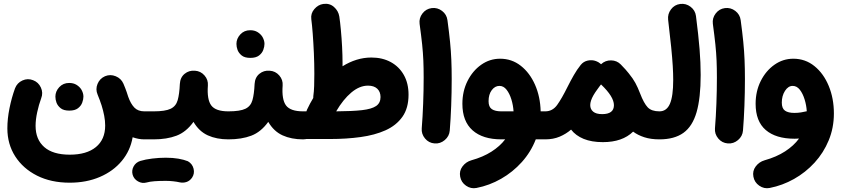

<svg xmlns="http://www.w3.org/2000/svg" viewBox="-20 -686 4460 1017"><path d="M349.1 281.7Q250.5 281.7 176.3 244.4Q102.1 207 60.5 142.1Q19 77.1 19 -5.9Q19 -57.1 30.3 -112.8Q41.5 -168.5 59.6 -218.3Q70.8 -247.1 98.9 -259.8Q127 -272.5 155.3 -261.2Q183.6 -250.5 196.5 -222.4Q209.5 -194.3 198.2 -165.5Q185.5 -130.9 177 -91.6Q168.5 -52.2 168.5 -19.5Q168.5 52.7 214.4 93Q260.3 133.3 349.6 133.3Q439 133.3 488 93Q537.1 52.7 537.1 -21Q537.1 -45.9 532 -72.8Q526.9 -99.6 518.1 -127.9Q514.2 -138.2 510.7 -148.9L510.3 -150.9Q504.4 -167 497.1 -184.6Q484.9 -212.9 496.6 -241.5Q508.3 -270 536.1 -282.2Q564 -293.9 592.8 -282.2Q621.6 -270.5 633.8 -242.7Q644 -218.8 652.3 -194.8Q652.3 -193.8 652.3 -193.4L652.8 -192.9Q656.2 -183.1 659.2 -173.3Q672.4 -136.2 691.7 -116.2Q710.9 -96.2 744.6 -96.2H745.1Q775.9 -96.2 797.4 -74.5Q818.8 -52.7 818.8 -22Q818.8 8.3 797.4 30.3Q775.9 52.2 745.1 52.2H744.6Q713.9 52.2 682.6 41Q670.4 111.8 625.2 166.3Q580.1 220.7 509 251.2Q438 281.7 349.1 281.7ZM273.4 -174.3Q273.4 -202.1 293.9 -224.4Q314.5 -246.6 346.2 -246.6Q369.1 -246.6 385 -236.8Q400.9 -227.1 410.2 -212.9Q421.9 -193.4 421.9 -174.3Q421.9 -159.7 415.5 -142.3Q409.2 -125 392.8 -112.5Q376.5 -100.1 347.2 -100.1Q316.9 -100.1 301.3 -112.8Q285.6 -125.5 279.3 -142.1Q273.4 -158.2 273.4 -174.3Z M670.4 -22Q670.4 -52.7 692.6 -74.5Q714.8 -96.2 745.1 -96.2H793.9Q824.7 -96.2 846.7 -74.5Q868.7 -52.7 868.7 -22Q868.7 8.3 846.7 30.3Q824.7 52.2 793.9 52.2H745.1Q714.8 52.2 692.6 30.3Q670.4 8.3 670.4 -22Z M719.2 -22Q719.2 -52.7 741.5 -74.5Q763.7 -96.2 793.9 -96.2Q855.5 -96.2 883.8 -109.9Q912.1 -123.5 921.1 -155.3Q930.2 -187 932.6 -241.2Q934.6 -275.9 957.8 -294.9Q981 -314 1012.2 -311.5Q1043 -309.6 1063.2 -286.4Q1083.5 -263.2 1081.1 -232.9Q1075.7 -158.7 1099.1 -127.4Q1122.6 -96.2 1189.5 -96.2H1189.9Q1220.7 -96.2 1242.2 -74.5Q1263.7 -52.7 1263.7 -22Q1263.7 8.3 1242.2 30.3Q1220.7 52.2 1189.9 52.2H1189.5Q1127.4 52.2 1080.8 31Q1034.2 9.8 1004.9 -40.5Q966.3 13.2 915 32.7Q863.8 52.2 793.9 52.2Q763.7 52.2 741.5 30.3Q719.2 8.3 719.2 -22ZM682.6 239.7Q676.3 216.8 687.7 195.6Q699.2 174.3 723.1 166.5Q750.5 158.2 786.6 153.8Q822.8 149.4 858.4 149.4Q895.5 149.4 925 154.5Q954.6 159.7 975.1 168Q999 181.6 1005.4 207.8Q1011.7 233.9 997.1 255.4Q984.9 272.5 967.5 278.1Q950.2 283.7 931.6 279.8Q917.5 276.4 897.2 274.2Q877 272 858.4 272Q825.7 272 799.1 273.9Q772.5 275.9 755.9 280.8Q732.9 287.1 711.2 274.9Q689.5 262.7 682.6 239.7Z M1115.2 -22Q1115.2 -52.7 1137.5 -74.5Q1159.7 -96.2 1189.9 -96.2Q1251.5 -96.2 1279.8 -109.9Q1308.1 -123.5 1317.1 -155.3Q1326.2 -187 1328.6 -241.2Q1330.6 -275.9 1353.8 -294.9Q1377 -314 1408.2 -311.5Q1439 -309.6 1459.2 -286.4Q1479.5 -263.2 1477.1 -232.9Q1471.7 -158.7 1495.1 -127.4Q1518.6 -96.2 1585.4 -96.2H1585.9Q1616.7 -96.2 1638.2 -74.5Q1659.7 -52.7 1659.7 -22Q1659.7 8.3 1638.2 30.3Q1616.7 52.2 1585.9 52.2H1585.4Q1523.4 52.2 1476.8 31Q1430.2 9.8 1400.9 -40.5Q1362.3 13.2 1311 32.7Q1259.8 52.2 1189.9 52.2Q1159.7 52.2 1137.5 30.3Q1115.2 8.3 1115.2 -22ZM1232.4 -453.6Q1232.4 -481.4 1252.9 -503.7Q1273.4 -525.9 1305.2 -525.9Q1328.1 -525.9 1344 -516.1Q1359.9 -506.3 1369.1 -492.2Q1380.9 -472.7 1380.9 -453.6Q1380.9 -439 1374.5 -421.6Q1368.2 -404.3 1351.8 -391.8Q1335.4 -379.4 1306.2 -379.4Q1275.9 -379.4 1260.3 -392.1Q1244.6 -404.8 1238.3 -421.4Q1232.4 -437.5 1232.4 -453.6Z M1512.2 -22.5Q1512.2 -52.7 1533.9 -74.5Q1555.7 -96.2 1585.9 -96.2H1603Q1604.5 -101.1 1606.4 -105.5Q1621.6 -137.7 1639.2 -167Q1639.2 -172.4 1639.6 -176.8Q1643.1 -201.2 1644 -230.5Q1645 -259.8 1645 -294.9Q1645 -348.1 1642.6 -403.8Q1640.1 -459.5 1636.5 -507.3Q1632.8 -555.2 1628.9 -584.5Q1625 -614.7 1645 -637.9Q1665 -661.1 1691.9 -665Q1725.6 -669.9 1749 -649.2Q1772.5 -628.4 1777.3 -598.6Q1781.7 -569.3 1785.6 -526.9Q1789.6 -484.4 1792 -438.5Q1794.4 -392.6 1794.4 -352.5Q1794.4 -343.8 1794.4 -335Q1830.1 -357.4 1868.7 -369.4Q1907.2 -381.3 1947.3 -381.3Q2005.4 -381.3 2049.8 -357.2Q2094.2 -333 2119.1 -288.8Q2144 -244.6 2144 -184.6Q2144 -113.3 2111.6 -67.4Q2079.1 -21.5 2022 4.2Q1964.8 29.8 1889.9 40Q1814.9 50.3 1730.5 50.3H1585.9Q1555.7 50.3 1533.9 28.8Q1512.2 7.3 1512.2 -22.5ZM1929.2 -232.4Q1884.3 -232.4 1840.8 -195.8Q1797.4 -159.2 1760.7 -96.2Q1845.7 -96.7 1897.2 -102.5Q1948.7 -108.4 1972.2 -124.5Q1995.6 -140.6 1995.6 -171.9Q1995.6 -199.7 1978.3 -216.1Q1960.9 -232.4 1929.2 -232.4Z M2202.6 -559.6Q2198.7 -589.8 2217.5 -614.5Q2236.3 -639.2 2266.6 -643.1Q2296.9 -647 2321.5 -628.2Q2346.2 -609.4 2350.1 -579.1Q2358.9 -514.2 2363.8 -464.8Q2368.7 -415.5 2370.6 -369.4Q2372.6 -323.2 2372.6 -267.6Q2372.6 -196.8 2369.9 -125.7Q2367.2 -54.7 2362.3 5.4Q2359.9 35.6 2335.9 55.9Q2312 76.2 2281.7 73.7Q2251 71.3 2231.2 47.4Q2211.4 23.4 2213.9 -6.3Q2218.8 -66.9 2221.4 -137Q2224.1 -207 2224.1 -274.9Q2224.1 -325.2 2222.4 -365.2Q2220.7 -405.3 2216.1 -450.2Q2211.4 -495.1 2202.6 -559.6Z M2636.2 52.2Q2537.1 52.2 2483.2 4.4Q2429.2 -43.5 2429.2 -136.2Q2429.2 -202.6 2456.3 -256.8Q2483.4 -311 2528.8 -343Q2574.2 -375 2628.9 -375Q2690.9 -375 2738.5 -337.6Q2786.1 -300.3 2814 -237.1Q2841.8 -173.8 2843.8 -96.2H2868.2Q2898.9 -96.2 2920.4 -74.5Q2941.9 -52.7 2941.9 -22Q2941.9 8.3 2920.4 30.3Q2898.9 52.2 2868.2 52.2H2817.9Q2792 119.1 2744.1 172.4Q2696.3 225.6 2634.3 261Q2572.3 296.4 2503.9 309.6Q2474.1 315.4 2448.5 297.6Q2422.9 279.8 2417.5 250Q2411.6 219.7 2429.7 195.6Q2447.8 171.4 2476.6 163.1Q2538.1 146 2583 117.4Q2627.9 88.9 2655.8 52.2ZM2635.3 -96.2H2700.2Q2698.2 -128.4 2688.7 -159.4Q2679.2 -190.4 2663.3 -210.7Q2647.5 -231 2625.5 -231Q2601.6 -231 2584.7 -208.5Q2567.9 -186 2567.9 -149.9Q2567.9 -119.6 2585.2 -107.9Q2602.5 -96.2 2635.3 -96.2Z M2793.9 -22Q2793.9 -52.7 2815.9 -74.5Q2837.9 -96.2 2868.2 -96.2Q2906.7 -96.2 2931.2 -130.1Q2955.6 -164.1 2985.8 -225.1Q3002.4 -258.3 3019.5 -288.1Q3036.6 -317.9 3054.7 -340.3L3056.2 -342.3Q3070.8 -360.4 3093.5 -365.2Q3116.2 -370.1 3137.2 -362.3Q3149.4 -357.9 3159.2 -349.6Q3161.6 -347.7 3163.6 -345.7Q3186 -366.7 3216.8 -366.2Q3247.6 -365.7 3268.6 -344.2Q3272 -340.8 3274.9 -337.4Q3294.4 -317.9 3310.1 -297.9Q3332.5 -270.5 3345.5 -246.6Q3358.4 -222.7 3370.6 -190.9Q3390.6 -138.7 3410.9 -117.4Q3431.2 -96.2 3472.7 -96.2H3473.1Q3503.9 -96.2 3525.4 -74.5Q3546.9 -52.7 3546.9 -22Q3546.9 8.3 3525.4 30.3Q3503.9 52.2 3473.1 52.2H3472.7Q3427.2 52.2 3392.8 41Q3358.4 29.8 3333.5 11.2Q3276.9 66.9 3173.3 66.9Q3113.8 66.9 3071.5 49.6Q3029.3 32.2 3004.9 0.5Q2978.5 23.4 2944.6 37.8Q2910.6 52.2 2868.2 52.2Q2837.9 52.2 2815.9 30.3Q2793.9 8.3 2793.9 -22ZM3106.4 -129.4Q3106.4 -107.4 3122.1 -94.5Q3137.7 -81.5 3169.4 -81.5Q3231.9 -81.5 3231.9 -128.9Q3231.9 -173.8 3164.1 -238.3L3163.6 -238.8Q3160.2 -234.4 3156.7 -230Q3149.4 -220.7 3143.6 -211.9Q3132.3 -196.8 3123.5 -181.6Q3106.4 -151.4 3106.4 -129.4Z M3398.9 -22Q3398.9 -52.7 3420.9 -74.5Q3442.9 -96.2 3473.1 -96.2Q3511.2 -96.2 3528.6 -136.5Q3545.9 -176.8 3545.9 -262.2Q3545.9 -295.4 3543.5 -336.4Q3541 -377.4 3535.2 -436.3Q3529.3 -495.1 3519 -581.5Q3515.6 -611.8 3534.2 -636.5Q3552.7 -661.1 3583 -665Q3613.3 -668.9 3637.9 -650.1Q3662.6 -631.3 3666.5 -601.1Q3679.7 -498.5 3685.5 -426.5Q3691.4 -354.5 3691.4 -289.1Q3691.4 -167 3669.7 -91.8Q3647.9 -16.6 3599.9 17.8Q3551.8 52.2 3473.1 52.2Q3442.9 52.2 3420.9 30.3Q3398.9 8.3 3398.9 -22Z M3755.9 -559.6Q3752 -589.8 3770.8 -614.5Q3789.6 -639.2 3819.8 -643.1Q3850.1 -647 3874.8 -628.2Q3899.4 -609.4 3903.3 -579.1Q3912.1 -514.2 3917 -464.8Q3921.9 -415.5 3923.8 -369.4Q3925.8 -323.2 3925.8 -267.6Q3925.8 -196.8 3923.1 -125.7Q3920.4 -54.7 3915.5 5.4Q3913.1 35.6 3889.2 55.9Q3865.2 76.2 3835 73.7Q3804.2 71.3 3784.4 47.4Q3764.6 23.4 3767.1 -6.3Q3772 -66.9 3774.7 -137Q3777.3 -207 3777.3 -274.9Q3777.3 -325.2 3775.6 -365.2Q3773.9 -405.3 3769.3 -450.2Q3764.6 -495.1 3755.9 -559.6Z M4182.1 -375Q4245.6 -375 4293.9 -335.9Q4342.3 -296.9 4369.6 -231Q4397 -165 4397 -85Q4397 -8.8 4369.6 57.4Q4342.3 123.5 4294.7 175.5Q4247.1 227.5 4185.8 262Q4124.5 296.4 4057.1 309.6Q4027.3 315.4 4001.7 297.6Q3976.1 279.8 3970.7 250Q3964.8 219.7 3982.9 195.6Q4001 171.4 4029.8 163.1Q4092.8 145.5 4138.7 115.7Q4184.6 85.9 4212.4 47.9Q4200.2 48.8 4189 48.8Q4089.8 48.8 4036.1 2.7Q3982.4 -43.5 3982.4 -136.2Q3982.4 -202.6 4009.5 -256.8Q4036.6 -311 4082 -343Q4127.4 -375 4182.1 -375ZM4121.1 -142.6Q4121.1 -111.8 4137.9 -99.9Q4154.8 -87.9 4187.5 -87.9Q4206.1 -87.9 4222.7 -90.6Q4239.3 -93.3 4253.4 -96.7Q4251.5 -128.4 4241.9 -159.4Q4232.4 -190.4 4216.6 -210.7Q4200.7 -231 4178.7 -231Q4154.8 -231 4137.9 -204.6Q4121.1 -178.2 4121.1 -142.6Z"/></svg>

Font: Mikhak-DS2-FD ExtraBold
Style: Regular
Weight: 800
Designer: Amin Abedi
Version: Version 3.2